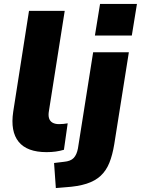

<svg xmlns="http://www.w3.org/2000/svg" viewBox="-20 -760 714 973"><path d="M216 11Q117 11 74.5 -41.5Q32 -94 47 -194L127 -705H308L228 -198Q224 -176 228.5 -161Q233 -146 246 -138.5Q259 -131 279 -131Q290 -131 301 -132Q312 -133 323 -135L304 -1Q284 5 262.5 8Q241 11 216 11ZM461 -580 487 -740H674L648 -580ZM263 193 254 66 304 60Q338 57 353.5 40.5Q369 24 375 -8L452 -495H633L559 -29Q550 26 534 65.5Q518 105 490 131Q462 157 418.5 171Q375 185 311 189Z"/></svg>

Font: Nunito Sans 11pt Black
Style: Italic
Weight: 900
Italic angle: -9°
Version: Version 3.101;gftools[0.9.27]